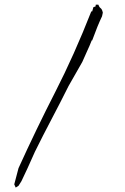

<svg xmlns="http://www.w3.org/2000/svg" viewBox="-20 -808 543 835"><path d="M404.3 -787.6H407.7L409.2 -784.2Q412.6 -775.9 416.5 -773.4Q423.8 -769 427.2 -752.9L423.8 -737.3Q404.3 -696.8 380.9 -632.3H378.9Q369.6 -608.4 358.6 -585Q347.7 -561.5 337.9 -538.6L278.3 -434.1Q242.2 -361.8 204.6 -290.5Q167 -219.2 131.8 -147.9Q97.2 -69.3 73.2 -20Q72.8 -19.5 60.5 0L48.3 7.8L42 -6.3L60.5 -76.7Q137.7 -246.6 220.2 -407.7Q302.7 -568.8 377 -758.3H380.9L386.2 -776.9L395.5 -779.8L396.5 -787.6Z"/></svg>

Font: Bakudai
Style: Medium
Weight: 500
Version: Version 1.48